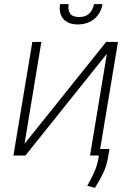

<svg xmlns="http://www.w3.org/2000/svg" viewBox="-20 -747 650 922"><path d="M135.3 -545.5H178.6L97.7 -56.5L489.7 -545.5H546.5L460.9 -31.6H505.7L498.2 12.4Q491.8 50.1 475.1 84.9Q458.5 119.7 435.7 155.2L399.1 145.2Q418.7 110.8 432.9 78.8Q447.1 46.9 452.8 12.8L454.9 0H412.3L493.3 -489L101.9 0H44.4ZM268.5 -727.3H309.7Q305 -699.2 316.9 -682.2Q328.8 -665.1 359.7 -665.1Q391 -665.1 408.7 -682.2Q426.5 -699.2 431.1 -727.3H472.3Q468.4 -704.5 457.9 -686.3Q447.4 -668 432 -655.5Q416.5 -643.1 396.7 -636.4Q376.8 -629.6 353.7 -629.6Q329.9 -629.6 312.3 -636.7Q294.7 -643.8 283.7 -656.6Q272.7 -669.4 268.8 -687.5Q264.9 -705.6 268.5 -727.3Z"/></svg>

Font: Inter P Extra Light
Style: Italic
Weight: 200
Italic angle: 9.39999°
Designer: Rasmus Andersson
Foundry: rsms
Version: Version 3.018;git-588b23468